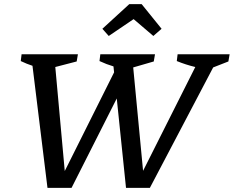

<svg xmlns="http://www.w3.org/2000/svg" viewBox="-20 -914 1137 934"><path d="M211 0 138 -594Q110 -603 81 -617L85 -650H359L353 -615L249 -588L295 -82L535 -562L532 -591Q498 -601 464 -617L468 -650H734L728 -615L628 -586L676 -83L930 -588Q884 -599 840 -617L844 -650H1097L1091 -615L1017 -586L709 0H593L548 -435L328 0ZM669 -894 766 -774 726 -739 630 -821 509 -739 478 -774 609 -894Z"/></svg>

Font: Piazzolla SC Medium
Style: Italic
Weight: 500
Italic angle: -11.3°
Designer: Juan Pablo del Peral
Foundry: Huerta Tipografica
Version: Version 1.330